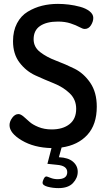

<svg xmlns="http://www.w3.org/2000/svg" viewBox="-20 -754 552 988"><path d="M246 -88Q303 -88 337.5 -115Q372 -142 372 -194Q372 -242 338.5 -274Q305 -306 257.5 -325Q210 -344 162 -366Q114 -388 80.5 -432Q47 -476 47 -542Q47 -595 67.5 -634Q88 -673 123 -694Q158 -715 196.5 -724.5Q235 -734 278 -734Q305 -734 334 -730.5Q363 -727 392.5 -719Q422 -711 441 -696Q460 -681 460 -662Q460 -643 448 -624Q436 -605 416 -605Q406 -605 389 -614.5Q372 -624 343.5 -633.5Q315 -643 278 -643Q220 -643 186.5 -620.5Q153 -598 153 -552Q153 -512 186.5 -486Q220 -460 268 -442Q316 -424 363.5 -400.5Q411 -377 444.5 -328Q478 -279 478 -205Q478 -113 429.5 -60Q381 -7 297 5L283 55Q331 57 355.5 78Q380 99 380 130Q380 162 355.5 188Q331 214 281 214Q252 214 225.5 207Q199 200 199 186Q199 179 205 166.5Q211 154 219 154Q222 154 239.5 161Q257 168 276 168Q326 168 326 132Q326 98 272 94L224 89L245 8Q155 6 92 -31.5Q29 -69 29 -110Q29 -129 43 -148Q57 -167 75 -167Q86 -167 101 -154.5Q116 -142 131.5 -127.5Q147 -113 177.5 -100.5Q208 -88 246 -88Z"/></svg>

Font: AkaAcidDosis
Style: SemiBold
Weight: 600
Designer: Edgar Tolentino, Pablo Impallari, Igino Marini, Cyberella
Foundry: Edgar Tolentino, Pablo Impallari, Igino Marini, Cyberella
Version: Version 1.007